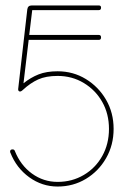

<svg xmlns="http://www.w3.org/2000/svg" viewBox="-20 -679 441 703"><path d="M18 -120Q17 -121 17 -124Q17 -132 26 -132Q32 -132 34 -127Q55 -74 97 -43.5Q139 -13 191 -13Q244 -13 287 -38.5Q330 -64 354.5 -108Q379 -152 379 -207Q379 -262 354.5 -305.5Q330 -349 287 -375Q244 -401 191 -401Q148 -401 119.5 -388Q91 -375 64 -350Q56 -342 50.5 -344.5Q45 -347 47 -357L80 -645Q82 -659 96 -659H342Q350 -659 350 -651Q350 -642 342 -642H98L87 -551H342Q350 -551 350 -542Q350 -533 342 -533H85L66 -374Q92 -395 121 -406.5Q150 -418 191 -418Q248 -418 294.5 -389.5Q341 -361 368.5 -313.5Q396 -266 396 -207Q396 -148 368.5 -100Q341 -52 294.5 -24Q248 4 191 4Q134 4 87 -30Q40 -64 18 -120Z"/></svg>

Font: Libertine Sup Thin
Style: Regular
Weight: 100
Designer: Bastien Sozeau
Foundry: NBR — Bastien Sozeau
Version: Version 2.003; ttfautohint (v1.8.4.7-5d5b);gftools[0.9.33]